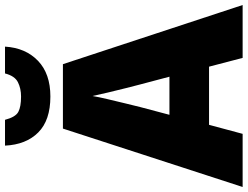

<svg xmlns="http://www.w3.org/2000/svg" viewBox="-131 -857 988 766"><g transform="rotate(-90 363.0 -474.0)"><path d="M515 0 480 -134H248L212 0H0L233 -717H490L726 0ZM409 -409Q404 -428 395 -463.5Q386 -499 377 -537Q368 -575 363 -599Q359 -575 350.5 -539Q342 -503 333.5 -468Q325 -433 319 -409L288 -292H440ZM560 -948Q555 -866 503.5 -816.5Q452 -767 361 -767Q266 -767 217.5 -815.5Q169 -864 165 -948H268Q279 -906 299.5 -895Q320 -884 361 -884Q393 -884 418 -896.5Q443 -909 453 -948Z"/></g></svg>

Font: Noto Kufi Arabic Black
Style: Regular
Weight: 900
Designer: Monotype Design Team, David Williams, Khaled Hosny
Foundry: Google LLC
Version: Version 2.109; ttfautohint (v1.8.4.7-5d5b)